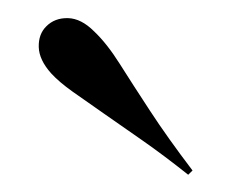

<svg xmlns="http://www.w3.org/2000/svg" viewBox="-20 -683 261 217"><path d="M192.7 -485.5Q165.3 -507.3 141.1 -524.2Q116.9 -541.1 97.2 -554.8Q77.4 -568.5 62.1 -579.4Q46.8 -590.3 37.9 -600Q24.2 -615.3 23.8 -629.8Q23.4 -644.4 32.3 -653.2Q41.9 -662.9 56.9 -662.5Q71.8 -662.1 86.3 -647.6Q100.8 -633.9 115.3 -610.9Q129.8 -587.9 149.6 -557.7Q169.4 -527.4 197.6 -490.3Z"/></svg>

Font: Playfair 144pt SemiExpanded Light
Style: Regular
Weight: 300
Width: 6
Designer: Claus Eggers Sørensen
Foundry: Claus Eggers Sørensen
Version: Version 2.203